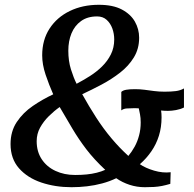

<svg xmlns="http://www.w3.org/2000/svg" viewBox="-20 -772 808 801"><path d="M278.5 9Q210.5 9 152.5 -10.5Q94.5 -30 59.2 -70Q24 -110 24 -171Q24 -224 50 -263Q76 -302 117 -330Q158 -358 202 -378.5Q184.5 -418 170.2 -460.5Q156 -503 156 -541Q156 -605.5 186.8 -652.8Q217.5 -700 271 -726Q324.5 -752 392 -752Q451 -752 488 -732.5Q525 -713 542.8 -681.8Q560.5 -650.5 560.5 -614.5Q560.5 -568.5 538.5 -532.5Q516.5 -496.5 480.8 -468.8Q445 -441 403.5 -419Q362 -397 323 -379Q351 -328.5 381 -282Q411 -235.5 444.8 -195.2Q478.5 -155 515.5 -121.5Q530 -139 541.8 -160.2Q553.5 -181.5 560.2 -207Q567 -232.5 567 -261Q567 -280.5 564.2 -294.5Q561.5 -308.5 559 -320Q553 -320.5 548 -320.5Q543 -320.5 535.5 -320.5Q520 -320.5 507.8 -319.5Q495.5 -318.5 486 -311.5V-388.5Q492.5 -395 506.5 -397.5Q520.5 -400 543.5 -400Q563.5 -400 583 -397.5Q602.5 -395 623 -392.2Q643.5 -389.5 666.5 -389.5Q694.5 -389.5 713.5 -392Q732.5 -394.5 747.5 -403V-323.5Q732.5 -316 714.2 -312.8Q696 -309.5 681 -309.5Q674 -309.5 666.5 -309.8Q659 -310 652 -311Q653 -305 653.5 -297.8Q654 -290.5 654 -282.5Q654 -241 643 -205.8Q632 -170.5 611.5 -140.8Q591 -111 563.5 -87Q586.5 -71 622.8 -60.2Q659 -49.5 692 -53.5L690.5 -5Q672 0.5 655.5 3.8Q639 7 621.8 8Q604.5 9 584 9Q551 9 520.5 -1Q490 -11 465 -28.5Q437 -15 406.2 -6.8Q375.5 1.5 343.2 5.2Q311 9 278.5 9ZM293.5 -42Q318.5 -42 341.2 -44.2Q364 -46.5 383.8 -51.5Q403.5 -56.5 419 -63.5Q372.5 -107 340.2 -149.2Q308 -191.5 282.2 -235Q256.5 -278.5 229 -325.5Q205.5 -309 183.5 -287.2Q161.5 -265.5 147.2 -239.5Q133 -213.5 133 -183Q133 -139.5 154 -107.8Q175 -76 211.5 -59Q248 -42 293.5 -42ZM299.5 -422.5Q327 -437 354.8 -454.5Q382.5 -472 405.5 -494.5Q428.5 -517 442.5 -545Q456.5 -573 456.5 -607.5Q456.5 -631 448.8 -652.8Q441 -674.5 425.2 -689Q409.5 -703.5 385 -703.5Q345 -703.5 318.2 -684.2Q291.5 -665 278.2 -632.8Q265 -600.5 265 -560.5Q265 -517.5 276 -482.5Q287 -447.5 299.5 -422.5Z"/></svg>

Font: Merriweather Light 18pt Medium
Style: Italic
Weight: 500
Italic angle: -7.8°
Version: Version 2.101